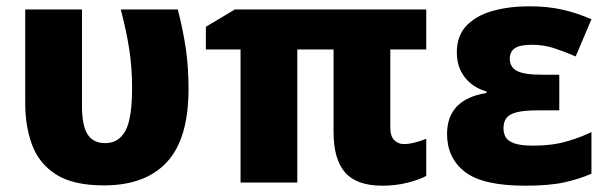

<svg xmlns="http://www.w3.org/2000/svg" viewBox="-20 -579 1929 609"><path d="M310 9Q212 9 158 -25.5Q104 -60 82 -119Q60 -178 60 -251V-549H240V-244Q240 -180 258 -152.5Q276 -125 314 -125Q356 -125 377.5 -163.5Q399 -202 399 -301Q399 -364 390 -422.5Q381 -481 363 -549H544Q561 -482 569.5 -424Q578 -366 578 -297Q578 -139 509.5 -65Q441 9 310 9Z M1261 -122Q1276 -122 1296 -127Q1316 -132 1332 -139V-21Q1310 -9 1272.5 0.5Q1235 10 1193 10Q1111 10 1074.5 -32Q1038 -74 1038 -160V-422H923V0H743V-422H633V-494L725 -549H1332V-422H1218V-173Q1218 -147 1230.5 -134.5Q1243 -122 1261 -122Z M1754 -342V-229H1687Q1641 -229 1617.5 -222.5Q1594 -216 1585.5 -203.5Q1577 -191 1577 -172Q1577 -158 1583 -145.5Q1589 -133 1609.5 -125Q1630 -117 1672 -117Q1731 -117 1777.5 -130.5Q1824 -144 1856 -160V-28Q1817 -11 1769.5 -0.5Q1722 10 1646 10Q1511 10 1454.5 -34Q1398 -78 1398 -154Q1398 -264 1523 -284V-289Q1480 -301 1454.5 -333.5Q1429 -366 1429 -413Q1429 -466 1460 -498Q1491 -530 1543 -544.5Q1595 -559 1659 -559Q1717 -559 1763.5 -548.5Q1810 -538 1856 -518L1806 -400Q1769 -416 1736.5 -426.5Q1704 -437 1667 -437Q1629 -437 1613 -426Q1597 -415 1597 -393Q1597 -366 1620 -354Q1643 -342 1698 -342Z"/></svg>

Font: Noto Sans Disp ExtBd
Style: Regular
Weight: 800
Designer: Monotype Design Team
Foundry: Monotype Imaging Inc.
Version: Version 2.000;GOOG;noto-source:20170915:90ef993387c0; ttfaut